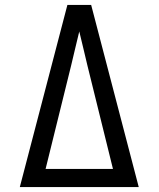

<svg xmlns="http://www.w3.org/2000/svg" viewBox="-20 -755 640 775"><path d="M60 0 188 -490 252 -735H348L412 -490L540 0ZM436 -73 333 -490Q325 -525 316.5 -559.5Q308 -594 300 -628Q292 -594 283.5 -559.5Q275 -525 267 -490L164 -73Z"/></svg>

Font: Iosevka Aile
Style: Regular
Weight: 400
Designer: Belleve Invis
Foundry: Belleve Invis
Version: Version 28.0.1; ttfautohint (v1.8.4)